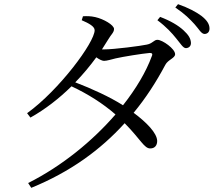

<svg xmlns="http://www.w3.org/2000/svg" viewBox="-20 -835 1040 921"><path d="M825 -651C846 -626 858 -604 872 -604C887 -605 896 -614 896 -629C895 -650 885 -667 860 -690C835 -713 798 -735 748 -754L735 -738C778 -706 805 -676 825 -651ZM913 -719C935 -695 945 -672 962 -672C976 -673 985 -682 985 -698C985 -719 973 -738 946 -759C920 -778 885 -797 834 -815L821 -799C868 -767 890 -744 913 -719ZM115 43 130 66C316 -10 461 -115 578 -244C655 -166 672 -122 701 -123C722 -123 734 -137 734 -159C733 -197 683 -248 621 -294C679 -364 729 -441 773 -524C786 -549 820 -556 820 -575C820 -601 759 -644 735 -644C718 -644 712 -626 684 -621C657 -615 528 -598 479 -598H469L498 -644C513 -670 527 -679 527 -696C527 -715 477 -744 437 -753C415 -758 396 -758 378 -757L372 -738C407 -723 434 -708 434 -690C434 -632 264 -403 110 -292L126 -271C196 -310 263 -362 323 -421C402 -384 473 -339 534 -286C424 -159 278 -39 115 43ZM341 -440C378 -478 412 -519 442 -560C456 -550 470 -543 479 -543C493 -543 514 -550 535 -555C570 -563 663 -578 698 -581C708 -581 714 -578 708 -565C681 -491 633 -410 570 -330C507 -370 422 -409 341 -440Z"/></svg>

Font: Noto Serif CJK KR
Style: Regular
Weight: 400
Designer: Ryoko NISHIZUKA 西塚涼子 (kana & ideographs); Frank Grießhammer (Latin, Greek & Cyrillic); Wenlong ZHANG 张文龙 (bopomofo); San
Foundry: Adobe
Version: Version 2.001;hotconv 1.1.0;makeotfexe 2.6.0